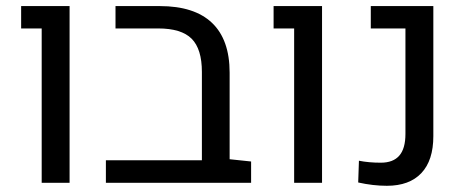

<svg xmlns="http://www.w3.org/2000/svg" viewBox="-20 -595 1519 625"><path d="M115.7 -502.4H48.8V-575.2H206.5V0H115.7Z M797.4 -69.3V0H324.7V-73.2H637.2V-360.8Q637.2 -435.5 603.8 -469Q570.3 -502.4 495.1 -502.4H356V-575.2H500Q612.8 -575.2 670.2 -520.5Q727.5 -465.8 727.5 -358.4V-76.7Z M937.5 -502.4H870.6V-575.2H1028.3V0H937.5Z M1146 -1 1148.4 -71.8Q1180.2 -65.4 1219.7 -65.4Q1259.8 -65.4 1279.8 -88.4Q1299.8 -111.3 1299.8 -159.2V-502.4H1187V-575.2H1390.6V-151.9Q1390.6 -72.8 1351.6 -31.5Q1312.5 9.8 1239.3 9.8Q1194.3 9.8 1146 -1Z"/></svg>

Font: Heebo
Style: Regular
Weight: 400
Designer: Oded Ezer
Foundry: Meir Sadan
Version: Version 2.001; ttfautohint (v1.5.14-ce02) -l 8 -r 50 -G 200 